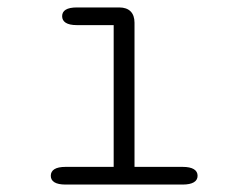

<svg xmlns="http://www.w3.org/2000/svg" viewBox="-20 -496 659 516"><path d="M156 0H471C497.5 0 511 -8.5 511 -23.5C511 -39 497.5 -47.5 471 -47.5H341.5V-435C341.5 -461.5 327 -476 300.5 -476H186.5C159.5 -476 147 -467.5 147 -452.5C147 -437.5 159.5 -428.5 186.5 -428.5H285.5V-47.5H156C129.5 -47.5 116.5 -39 116.5 -23.5C116.5 -8.5 129.5 0 156 0Z"/></svg>

Font: RTM Light Light
Style: Regular
Weight: 300
Designer: after Tyler Finck
Foundry: An Endless Supply
Version: Version 1.000;Glyphs 3.2.1 (3258)